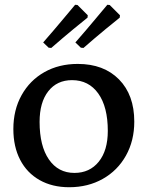

<svg xmlns="http://www.w3.org/2000/svg" viewBox="-20 -776 619 805"><path d="M36 -235Q36 -315 70.5 -377Q105 -439 166 -473.5Q227 -508 306 -508Q415 -508 479 -443Q543 -378 543 -266Q543 -186 508 -123.5Q473 -61 411 -26Q349 9 270 9Q199 9 146 -21Q93 -51 64.5 -106Q36 -161 36 -235ZM432 -227Q432 -328 392 -384Q352 -440 282 -440Q219 -440 182.5 -393.5Q146 -347 146 -265Q146 -164 185 -107.5Q224 -51 292 -51Q356 -51 394 -98Q432 -145 432 -227ZM195 -575 184 -576 161 -598Q209 -653 246 -697.5Q283 -742 295 -756L305 -755L348 -712L347 -702Q334 -692 288.5 -654.5Q243 -617 195 -575ZM330 -575 319 -576 296 -598Q344 -653 381 -697.5Q418 -742 430 -756L440 -755L483 -712L482 -702Q469 -692 423.5 -654.5Q378 -617 330 -575Z"/></svg>

Font: Alegreya SC Medium
Style: Regular
Weight: 500
Designer: Juan Pablo del Peral
Foundry: Huerta Tipografica
Version: Version 2.007; ttfautohint (v1.6)